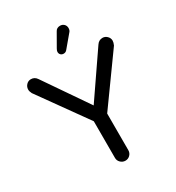

<svg xmlns="http://www.w3.org/2000/svg" viewBox="-206 -998 1035 1129"><g transform="rotate(-30 312.0 -434.0)"><path d="M285.2 -748Q285.2 -755.9 292 -767.6L341.8 -854.5Q351.6 -874 375 -874Q390.6 -874 401.4 -863.8Q412.1 -853.5 412.1 -836.9Q412.1 -821.3 402.3 -811.5L335 -731.4Q326.2 -720.7 312.5 -720.7Q300.8 -720.7 293 -728Q285.2 -735.4 285.2 -748ZM266.6 -39.1V-288.1L33.2 -614.3Q25.4 -629.9 25.4 -641.6Q25.4 -660.2 38.1 -673.8Q50.8 -687.5 69.3 -687.5Q94.7 -687.5 109.4 -665L312.5 -369.1L515.6 -665Q530.3 -687.5 555.7 -687.5Q573.2 -687.5 586.4 -674.3Q599.6 -661.1 599.6 -643.6Q599.6 -631.8 591.8 -614.3L357.4 -288.1V-39.1Q357.4 -20.5 344.2 -7.3Q331.1 5.9 312.5 5.9Q293.9 5.9 280.3 -7.3Q266.6 -20.5 266.6 -39.1Z"/></g></svg>

Font: jf-openhuninn-1.1
Style: Regular
Weight: 400
Designer: [Kosugi Maru]
      Designed by Motoya company      

      [Varela Round]
      Joe Prince(Latin component); Avraham Co
Foundry: justfont CO.,LTD.
Version: 1.1